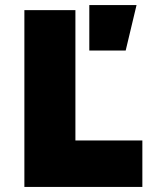

<svg xmlns="http://www.w3.org/2000/svg" viewBox="-20 -740 612 760"><path d="M76.5 0V-700H278.5V-184H543.5V0ZM333.5 -540V-720H520.5L477.5 -540Z"/></svg>

Font: Geologica Cursive Black
Style: Regular
Weight: 900
Designer: Sindre Bremnes, Frode Helland
Foundry: Monokrom Skriftforlag AS
Version: Version 1.010;gftools[0.9.28]